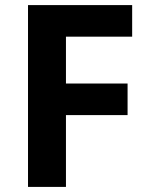

<svg xmlns="http://www.w3.org/2000/svg" viewBox="-20 -785 589 754"><path d="M239 -51V-333H481V-457H239V-641H499V-765H90V-51Z"/></svg>

Font: Noto Sans Tamil UI
Style: Bold
Weight: 700
Designer: Jelle Bosma - Monotype Design Team
Foundry: Monotype Imaging Inc.
Version: Version 2.004